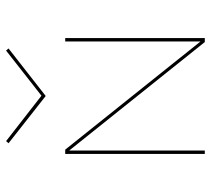

<svg xmlns="http://www.w3.org/2000/svg" viewBox="-51 -641 692 630"><g transform="rotate(-90 295.0 -326.0)"><path d="M295 -522 140 -644 147 -652 296 -536 444 -652 451 -644ZM485 -458V0H472L116 -445V0H105V-458H119L474 -14V-458Z"/></g></svg>

Font: Ysabeau SC Hairline
Style: Regular
Weight: 100
Designer: Christian Thalmann (Catharsis Fonts)
Version: Version 0.003